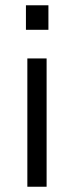

<svg xmlns="http://www.w3.org/2000/svg" viewBox="-20 -710 282 730"><path d="M78.6 -596.7H164.1V-689.9H78.6ZM84 0H157.2V-487.8H84Z"/></svg>

Font: HK Grotesk
Style: Regular
Weight: 400
Designer: Alfredo Marco Pradil and Stefan Peev
Foundry: Hanken Design Co.
Version: Version 1.045;PS 001.045;hotconv 1.0.88;makeotf.lib2.5.64775